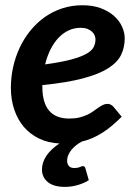

<svg xmlns="http://www.w3.org/2000/svg" viewBox="-20 -540 527 732"><path d="M287.5 -434Q262.5 -434 241 -423.8Q219.5 -413.5 202.2 -395Q185 -376.5 172.2 -350.8Q159.5 -325 152 -294.5Q214 -303 251.8 -313.2Q289.5 -323.5 310 -335.2Q330.5 -347 337.2 -360.8Q344 -374.5 344 -389.5Q344 -397 340.8 -405Q337.5 -413 330.8 -419.2Q324 -425.5 313.2 -429.8Q302.5 -434 287.5 -434ZM444 -95Q425 -76 406.5 -60.5Q388 -45 369.2 -33.2Q350.5 -21.5 331.2 -13.2Q312 -5 291 0H291.5Q281 5.5 271 13.2Q261 21 253.2 30.2Q245.5 39.5 240.8 50.2Q236 61 236 73Q236 85.5 242.8 93Q249.5 100.5 262.5 100.5Q270.5 100.5 275.8 99.5Q281 98.5 284.5 97Q288 95.5 290.2 94.5Q292.5 93.5 295 93.5Q304 93.5 305.5 101.5L318.5 147Q301.5 158 277.5 165.2Q253.5 172.5 227.5 172.5Q184.5 172.5 162.2 154Q140 135.5 140 106.5Q140 79.5 156.8 54.2Q173.5 29 206.5 7Q164.5 5 130.2 -11.2Q96 -27.5 72 -55Q48 -82.5 34.8 -120.8Q21.5 -159 21.5 -205.5Q21.5 -246 30.2 -285Q39 -324 55.5 -359Q72 -394 96 -423.5Q120 -453 150.2 -474.5Q180.5 -496 216.8 -508Q253 -520 294.5 -520Q334.5 -520 364.8 -508.5Q395 -497 415.2 -478.8Q435.5 -460.5 445.5 -438Q455.5 -415.5 455.5 -394Q455.5 -359.5 441.8 -331Q428 -302.5 392.8 -280Q357.5 -257.5 296.5 -241.2Q235.5 -225 141.5 -215.5V-209Q141.5 -88 244 -88Q266 -88 283 -92.2Q300 -96.5 312.8 -102.5Q325.5 -108.5 335.8 -116Q346 -123.5 354.8 -129.5Q363.5 -135.5 372 -139.8Q380.5 -144 390.5 -144Q396.5 -144 402.2 -141Q408 -138 412.5 -133Z"/></svg>

Font: Lato 2
Style: Bold Italic
Weight: 700
Italic angle: -7°
Designer: Lukasz Dziedzic with Adam Twardoch and Botio Nikoltchev
Foundry: tyPoland Lukasz Dziedzic
Version: Version 2.015; 2015-08-06; http://www.latofonts.com/